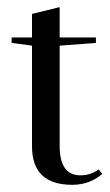

<svg xmlns="http://www.w3.org/2000/svg" viewBox="-20 -515 312 543"><path d="M251.3 -409V-393.6L148.7 -385.9V-102.6Q148.7 -17.9 209 -19.2Q235.9 -19.2 259 -35.9L269.2 -23.1Q233.3 7.7 184.6 7.7Q70.5 7.7 70.5 -101.3V-385.9L12.8 -393.6V-409H70.5V-475.6L148.7 -494.9V-409Z"/></svg>

Font: Suranna
Style: Regular
Weight: 400
Version: Version 1.0.5; ttfautohint (v1.2.42-39fb)